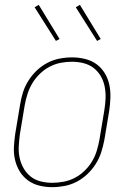

<svg xmlns="http://www.w3.org/2000/svg" viewBox="-20 -765 540 793"><path d="M195 8Q168 8 142 1.5Q116 -5 95.5 -20Q75 -35 61.5 -57Q48 -79 42 -105Q36 -131 37.5 -158.5Q39 -186 43 -213L63 -333Q67 -359 75 -384Q83 -409 97.5 -432Q112 -455 132 -474Q152 -493 176 -505.5Q200 -518 226 -523Q252 -528 278 -528Q305 -528 331.5 -521.5Q358 -515 378.5 -500Q399 -485 412.5 -463Q426 -441 431.5 -415Q437 -389 436 -361.5Q435 -334 431 -307L411 -187Q406 -161 398 -136Q390 -111 375.5 -88Q361 -65 341 -46Q321 -27 297 -14.5Q273 -2 247 3Q221 8 195 8ZM196 -10Q219 -10 243 -14.5Q267 -19 289 -30.5Q311 -42 329.5 -60Q348 -78 360.5 -99Q373 -120 380 -143.5Q387 -167 391 -190L411 -310Q415 -334 416 -358.5Q417 -383 412.5 -406.5Q408 -430 396.5 -450Q385 -470 367 -484Q349 -498 325.5 -504Q302 -510 277 -510Q254 -510 230.5 -505.5Q207 -501 185 -489.5Q163 -478 144.5 -460Q126 -442 113.5 -421Q101 -400 93.5 -376.5Q86 -353 82 -330L62 -210Q59 -186 57.5 -161.5Q56 -137 61 -113.5Q66 -90 77.5 -70Q89 -50 106.5 -36Q124 -22 147.5 -16Q171 -10 196 -10ZM381 -596 293 -735 310 -745 396 -604ZM211 -596 123 -735 140 -745 226 -604Z"/></svg>

Font: Iosevka Term Curly Th Obl
Style: Regular
Weight: 100
Italic angle: -9°
Designer: Belleve Invis
Foundry: Belleve Invis
Version: Version 32.3.0